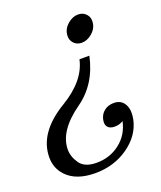

<svg xmlns="http://www.w3.org/2000/svg" viewBox="-138 -713 778 925"><g transform="rotate(-20 251.0 -250.5)"><path d="M305.7 -418.9H356.4Q327.6 -282.7 225.6 -210.4Q104 -124 104 -28.8Q104 7.8 128.4 43Q152.8 78.1 214.4 78.1Q282.2 78.1 333.5 38.3Q384.8 -1.5 398.9 -68.4Q379.9 -55.7 354.5 -55.7Q330.6 -55.7 319.3 -69.3Q312 -78.6 312 -92.8Q312 -99.1 313.5 -106.4Q319.3 -133.3 339.4 -148.9Q359.4 -164.6 388.7 -164.6Q425.8 -164.6 442.9 -134.8Q453.6 -116.7 453.6 -90.8Q453.6 -75.2 450.2 -57.6Q433.6 20 360.4 71.5Q287.1 123 191.4 123Q92.8 123 43.5 70.3Q7.3 31.2 7.3 -23.4Q7.3 -150.4 158.7 -241.2Q283.7 -316.4 305.7 -418.9ZM372.6 -624Q399.9 -624 415.5 -604.5Q426.8 -590.8 426.8 -571.8Q426.8 -534.7 395 -509.3Q371.1 -489.7 344.2 -489.7Q316.9 -489.7 301.3 -509.3Q290 -523.4 290 -542Q290 -579.1 321.8 -604.5Q345.7 -624 372.6 -624Z"/></g></svg>

Font: Munson
Style: Italic
Weight: 400
Italic angle: -12°
Designer: Paul James MIller
Foundry: High-Logic / Made with FontCreator
Version: Version 2.10;May 5, 2019;FontCreator 11.5.0.2430 64-bit